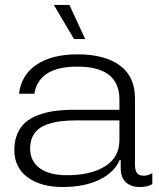

<svg xmlns="http://www.w3.org/2000/svg" viewBox="-20 -750 645 778"><path d="M233.9 7.8Q145.5 7.8 91.8 -31.7Q38.1 -71.3 38.1 -142.1Q38.1 -178.7 50 -207Q62 -235.4 82.8 -253.7Q103.5 -272 134.8 -283.7Q166 -295.4 202.1 -300.3Q238.3 -305.2 283.2 -305.2H463.9V-347.2Q463.9 -480 293 -480Q137.2 -480 119.1 -370.1H57.1Q66.4 -447.3 128.9 -488.5Q191.4 -529.8 293.9 -529.8Q403.8 -529.8 465.3 -485.1Q526.9 -440.4 526.9 -351.1V-83Q526.9 -59.1 535.4 -48.6Q543.9 -38.1 562 -38.1Q582 -38.1 597.2 -48.8V-3.9Q579.1 7.8 545.9 7.8Q510.3 7.8 489.7 -11.7Q469.2 -31.2 469.2 -66.9V-101.1H464.8Q443.4 -51.3 382.6 -21.7Q321.8 7.8 233.9 7.8ZM102.1 -147.9Q102.1 -97.2 140.9 -68.6Q179.7 -40 251 -40Q349.1 -40 406.5 -76.7Q463.9 -113.3 463.9 -183.1V-262.2H293Q257.3 -262.2 229.5 -259Q201.7 -255.9 177.2 -248Q152.8 -240.2 136.7 -227.5Q120.6 -214.8 111.3 -194.8Q102.1 -174.8 102.1 -147.9ZM198.2 -730H261.2L325.2 -591.8H279.8Z"/></svg>

Font: Lumene Sans Expanded Light
Style: Regular
Weight: 300
Width: 7
Designer: Deni Anggara
Version: Version 1.003;Glyphs 3.1.2 (3151)